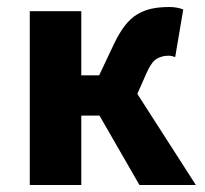

<svg xmlns="http://www.w3.org/2000/svg" viewBox="-20 -528 586 548"><path d="M65 0V-496H212V-313H263L306 -404Q321 -435 337 -455.5Q353 -476 372.5 -487.5Q392 -499 414 -503.5Q436 -508 463 -508Q485 -508 503 -501L480 -365Q475 -367 470.5 -368Q466 -369 461 -369Q442 -369 427 -360Q412 -351 398 -319L372 -260L539 0H378L264 -198H212V0Z"/></svg>

Font: TT Toshiba Sans
Style: Bold
Weight: 700
Designer: Paul D. Hunt
Foundry: Toshiba Corporation
Version: Version 2.020;PS 2.000;hotconv 1.0.86;makeotf.lib2.5.63406